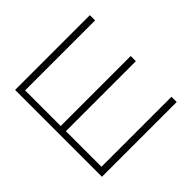

<svg xmlns="http://www.w3.org/2000/svg" viewBox="-128 -1004 1295 1295"><g transform="rotate(45 519.0 -356.5)"><path d="M104.5 0V-713H154.5V-45.5H494V-713H543.5V-45.5H883V-713H933V0Z"/></g></svg>

Font: Commissioner ExtraLight
Style: Regular
Weight: 200
Designer: Kostas Bartsokas
Foundry: Kostas Bartsokas
Version: Version 1.000; ttfautohint (v1.8.3)